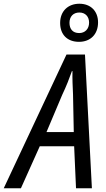

<svg xmlns="http://www.w3.org/2000/svg" viewBox="-79 -1008 568 1028"><path d="M344 -784C405 -784 446 -824 446 -888C446 -949 406 -988 346 -988C286 -988 243 -949 243 -885C243 -822 282 -784 344 -784ZM345 -831C310 -831 293 -853 293 -886C293 -919 313 -941 346 -941C378 -941 398 -919 398 -887C398 -853 376 -831 345 -831ZM170 -301 254 -500C276 -546 293 -590 306 -627H309C308 -591 310 -543 312 -502L316 -301ZM-59 0H33L134 -225H318L328 0H413L376 -716H277Z"/></svg>

Font: Noto Sans Display SemiCondensed
Style: Italic
Weight: 400
Width: 4
Italic angle: -12°
Designer: Monotype Design Team
Foundry: Monotype Imaging Inc.
Version: Version 1.900